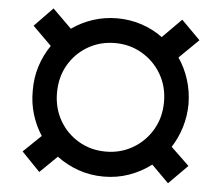

<svg xmlns="http://www.w3.org/2000/svg" viewBox="-48 -672 853 740"><g transform="rotate(5 378.5 -302.5)"><path d="M378.4 9.8Q327.1 9.8 280.8 -6.3Q234.4 -22.5 196.3 -51.3L129.9 13.7L59.1 -59.6L127.4 -125.5Q103.5 -162.1 90.3 -205.6Q77.1 -249 77.6 -296.9Q77.1 -347.2 91.6 -392.1Q106 -437 131.8 -474.1L59.1 -545.9L129.9 -619.1L203.1 -546.9Q240.2 -573.2 284.9 -587.9Q329.6 -602.5 378.4 -602.5Q427.7 -602.5 472.7 -587.6Q517.6 -572.8 554.7 -545.4L627.9 -619.1L700.7 -545.9L626 -472.7Q651.4 -435.5 665.5 -391.1Q679.7 -346.7 680.2 -296.9Q679.7 -249.5 666.5 -206.5Q653.3 -163.6 629.9 -127.4L700.7 -59.6L627.9 13.7L561.5 -52.7Q523.4 -23.4 476.8 -6.8Q430.2 9.8 378.4 9.8ZM378.4 -86.9Q435.5 -86.9 482.7 -114.5Q529.8 -142.1 557.6 -189.7Q585.4 -237.3 585.4 -296.9Q585.4 -356.9 557.6 -404.3Q529.8 -451.7 482.7 -479.2Q435.5 -506.8 378.4 -506.8Q320.3 -506.8 273.2 -479.2Q226.1 -451.7 198.7 -404.3Q171.4 -356.9 171.4 -296.9Q171.4 -237.3 198.7 -189.7Q226.1 -142.1 273.2 -114.5Q320.3 -86.9 378.4 -86.9Z"/></g></svg>

Font: Inter Display ExtraBold
Style: Regular
Weight: 800
Designer: Rasmus Andersson
Foundry: rsms
Version: Version 4.000;git-a52131595